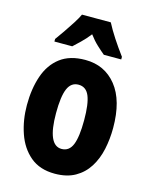

<svg xmlns="http://www.w3.org/2000/svg" viewBox="-116 -842 731 927"><g transform="rotate(15 249.0 -378.0)"><path d="M464 -276Q464 -221 453 -169.5Q442 -118 416.5 -77.5Q391 -37 349.5 -13.5Q308 10 248 10Q173 10 125.5 -30Q78 -70 55.5 -135.5Q33 -201 33 -276Q33 -357 55 -421.5Q77 -486 125 -522.5Q173 -559 250 -559Q347 -559 405.5 -486Q464 -413 464 -276ZM179 -274Q179 -114 249 -114Q287 -114 303 -153.5Q319 -193 319 -276Q319 -358 303 -396.5Q287 -435 249 -435Q212 -435 195.5 -396.5Q179 -358 179 -274ZM321 -766Q338 -733 362.5 -695.5Q387 -658 416 -619V-606H329Q312 -620 290.5 -640Q269 -660 249 -687Q228 -660 206 -639Q184 -618 171 -606H82V-619Q96 -638 115 -665.5Q134 -693 151.5 -720.5Q169 -748 177 -766Z"/></g></svg>

Font: Noto Sans Gujarati ExtraCondensed ExtraBold
Style: Regular
Weight: 800
Width: 2
Designer: Jelle Bosma - Monotype Design Team, Universal Thirst
Foundry: Monotype Imaging Inc.
Version: Version 2.106; ttfautohint (v1.8.4.7-5d5b)